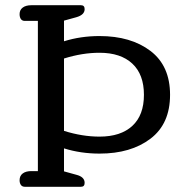

<svg xmlns="http://www.w3.org/2000/svg" viewBox="-20 -715 723 735"><path d="M75 0Q65 0 60 -7Q55 -14 55 -25Q55 -42 67 -51Q79 -60 100 -60H125V-635H75Q65 -635 60 -642Q55 -649 55 -661Q55 -677 67 -686Q79 -695 100 -695H290Q304 -695 304 -680Q304 -658 272 -649L225 -636V-557Q289 -577 361 -577Q481 -577 556 -520Q631 -463 631 -352Q631 -241 556 -184Q481 -127 361 -127Q289 -127 225 -147V-59L272 -46Q304 -38 304 -15Q304 0 290 0ZM531 -352Q531 -430 486.5 -471.5Q442 -513 361 -513Q295 -513 225 -491V-214Q295 -192 361 -192Q442 -192 486.5 -233Q531 -274 531 -352Z"/></svg>

Font: Maitree Medium
Style: Regular
Weight: 500
Designer: CadsonDemak Team
Foundry: CadsonDemak
Version: Version 1.010